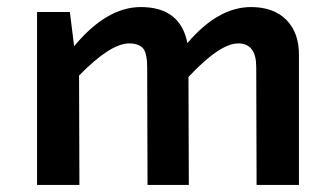

<svg xmlns="http://www.w3.org/2000/svg" viewBox="-20 -524 917 544"><path d="M190 -393Q282 -504 379 -504Q491 -504 511 -402Q598 -504 691 -504Q756 -504 792 -467Q828 -430 827 -366V0H707L706 -334Q706 -401 655 -401Q603 -401 514 -306L515 0H398L397 -334Q397 -370 387 -385Q375 -401 346 -401Q293 -401 204 -310L205 0H85V-490H178Z"/></svg>

Font: Taylor Sans Upright Semi Bold
Style: Regular
Weight: 600
Italic angle: -8°
Designer: Natanael Gama
Version: Version 1.001 September 8, 2015